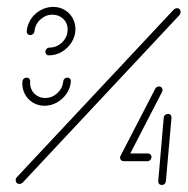

<svg xmlns="http://www.w3.org/2000/svg" viewBox="-20 -539 546 559"><path d="M175.9 -313Q180.7 -313 183.7 -309.8Q186.7 -306.7 186.3 -301.9Q184.8 -282.6 173.9 -266.5Q163 -250.4 145.9 -240.7Q128.9 -231.1 109.6 -231.1Q90.4 -231.1 75 -240.7Q59.6 -250.4 51.7 -266.5Q43.7 -282.6 45.2 -301.9Q45.6 -306.7 49.1 -309.8Q52.6 -313 57.4 -313Q62.2 -313 65.2 -309.8Q68.1 -306.7 67.8 -301.9Q66.7 -288.9 72 -277.8Q77.4 -266.7 88 -260.2Q98.5 -253.7 111.5 -253.7Q131.5 -253.7 146.9 -267.8Q162.2 -281.9 164.1 -301.9Q164.4 -306.7 167.8 -309.8Q171.1 -313 175.9 -313ZM68.1 -437Q63.3 -437 60.4 -440.2Q57.4 -443.3 57.8 -448.1Q59.3 -467.4 70.2 -483.7Q81.1 -500 98.3 -509.4Q115.6 -518.9 134.8 -518.9Q153 -518.9 167.8 -510.4Q182.6 -501.9 191.1 -487Q199.6 -472.2 199.6 -454.4Q199.6 -434.1 188.9 -416.5Q178.1 -398.9 160.4 -388.3Q142.6 -377.8 122.2 -377.8Q117.8 -377.8 115 -380.7Q112.2 -383.7 112.2 -387.8Q112.2 -393 115.7 -396.7Q119.3 -400.4 124.4 -400.4Q138.1 -400.4 150.4 -407.6Q162.6 -414.8 169.8 -426.9Q177 -438.9 177 -453Q177 -471.5 164.3 -483.9Q151.5 -496.3 132.6 -496.3Q113 -496.3 97.6 -482.2Q82.2 -468.1 80.4 -448.1Q80 -443.3 76.5 -440.2Q73 -437 68.1 -437ZM495.2 -515.2Q500 -515.2 503 -512.2Q505.9 -509.3 505.9 -504.8Q505.9 -499.3 503 -495.6L45.6 -7Q40.7 -3.3 36.7 -3.3Q31.9 -3.3 28.7 -6.3Q25.6 -9.3 25.6 -13.7Q25.6 -19.6 28.9 -23L486.3 -511.5Q490.7 -515.2 495.2 -515.2ZM421.1 -82.2Q421.1 -77 417.6 -73.3Q414.1 -69.6 408.9 -69.6H340L342.2 -92.2H411.1Q415.6 -92.2 418.3 -89.3Q421.1 -86.3 421.1 -82.2ZM469.3 -207.4Q474.1 -207.4 476.9 -204.3Q479.6 -201.1 479.3 -196.3L463 -11.5Q462.6 -6.7 459.3 -3.5Q455.9 -0.4 451.1 -0.4Q446.3 -0.4 443.3 -3.5Q440.4 -6.7 440.7 -11.5L456.7 -196.3Q457 -201.1 460.7 -204.3Q464.4 -207.4 469.3 -207.4ZM340 -69.6Q335.6 -69.6 332.6 -72.6Q329.6 -75.6 329.6 -80Q329.6 -81.9 331.1 -85.6L432.2 -281.1Q433.7 -283.7 436.7 -285.6Q439.6 -287.4 443 -287.4Q447.4 -287.4 450.4 -284.3Q453.3 -281.1 453.3 -276.7Q453.3 -275.2 451.9 -271.5L351.1 -76.3Q347.4 -69.6 340 -69.6Z"/></svg>

Font: 26F Galaxy Sans Thin
Style: Italic
Weight: 100
Italic angle: -4.99998°
Designer: C₂₉H₂₅N₃O₅
Version: Version 1.200